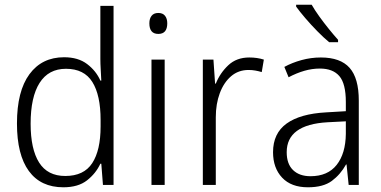

<svg xmlns="http://www.w3.org/2000/svg" viewBox="-20 -785 1619 815"><path d="M249 10Q153 10 102.5 -59Q52 -128 52 -261Q52 -398 105 -470Q158 -542 252 -542Q312 -542 350 -513Q388 -484 406 -443H410Q409 -466 407.5 -490.5Q406 -515 406 -535V-760H462V0H417L410 -90H406Q387 -49 349.5 -19.5Q312 10 249 10ZM257 -38Q336 -38 371.5 -92.5Q407 -147 407 -248V-276Q407 -381 372 -437Q337 -493 260 -493Q186 -493 148 -433Q110 -373 110 -260Q110 -152 146 -95Q182 -38 257 -38Z M652 -730Q671 -730 680.5 -718Q690 -706 690 -686Q690 -641 652 -641Q614 -641 614 -686Q614 -706 623.5 -718Q633 -730 652 -730ZM679 -532V0H623V-532Z M1038 -541Q1072 -541 1100 -532L1091 -479Q1078 -483 1064 -485.5Q1050 -488 1035 -488Q992 -488 961 -461.5Q930 -435 913 -389.5Q896 -344 896 -287V0H841V-532H886L893 -430H896Q914 -475 949 -508Q984 -541 1038 -541Z M1342 -541Q1425 -541 1464 -497Q1503 -453 1503 -358V0H1460L1451 -87H1449Q1425 -44 1388.5 -17Q1352 10 1287 10Q1216 10 1177.5 -31Q1139 -72 1139 -139Q1139 -219 1196.5 -260.5Q1254 -302 1364 -308L1448 -313V-352Q1448 -430 1420.5 -462Q1393 -494 1338 -494Q1305 -494 1272 -484.5Q1239 -475 1205 -457L1187 -501Q1220 -519 1260 -530Q1300 -541 1342 -541ZM1370 -266Q1197 -256 1197 -139Q1197 -89 1224 -63Q1251 -37 1298 -37Q1371 -37 1409 -85Q1447 -133 1448 -217V-270ZM1303 -765Q1316 -742 1335.5 -715Q1355 -688 1376 -662Q1397 -636 1415 -616V-606H1377Q1354 -625 1327 -652.5Q1300 -680 1276 -708Q1252 -736 1237 -757V-765Z"/></svg>

Font: Noto Sans Myanmar SemiCondensed Light
Style: Regular
Weight: 300
Width: 4
Designer: Monotype Design Team
Foundry: Monotype Imaging Inc.
Version: Version 2.107; ttfautohint (v1.8.4.7-5d5b)